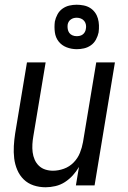

<svg xmlns="http://www.w3.org/2000/svg" viewBox="-20 -784 540 812"><path d="M173 8Q146 8 122 0Q98 -8 80.5 -25Q63 -42 53 -65.5Q43 -89 40 -114.5Q37 -140 38.5 -166.5Q40 -193 44 -219L94 -520H173L121 -208Q118 -191 117 -174Q116 -157 118 -140.5Q120 -124 126.5 -109Q133 -94 144.5 -83Q156 -72 171.5 -67Q187 -62 204 -62Q227 -62 250.5 -70.5Q274 -79 291.5 -97Q309 -115 318 -137.5Q327 -160 331 -183L387 -520H466L380 0H301L314 -78Q303 -59 288 -42.5Q273 -26 254.5 -14Q236 -2 214.5 3Q193 8 173 8ZM305 -576Q282 -576 261.5 -584Q241 -592 228 -608.5Q215 -625 212 -647.5Q209 -670 212 -693Q215 -708 223 -723Q231 -738 244.5 -747.5Q258 -757 273.5 -760.5Q289 -764 304 -764Q319 -764 334 -761Q349 -758 361 -750.5Q373 -743 381.5 -731.5Q390 -720 394 -706Q398 -692 398.5 -677Q399 -662 397 -647Q394 -632 386 -617Q378 -602 364.5 -592.5Q351 -583 335.5 -579.5Q320 -576 305 -576ZM304 -631Q311 -631 317.5 -632.5Q324 -634 329.5 -638Q335 -642 338.5 -648Q342 -654 343 -661Q345 -670 343.5 -679Q342 -688 336.5 -695Q331 -702 322.5 -705.5Q314 -709 305 -709Q298 -709 292 -707.5Q286 -706 280 -702Q274 -698 270.5 -692Q267 -686 266 -679Q265 -670 266.5 -661Q268 -652 273 -645Q278 -638 286.5 -634.5Q295 -631 304 -631Z"/></svg>

Font: Iosevka Term Oblique
Style: Regular
Weight: 400
Italic angle: -9°
Monospace: yes
Designer: Belleve Invis
Foundry: Belleve Invis
Version: Version 31.4.0